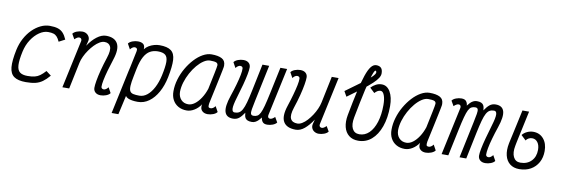

<svg xmlns="http://www.w3.org/2000/svg" viewBox="-65 -1362 6130 2081"><g transform="rotate(10 3000.0 -322.0)"><path d="M431 -143.5 486 -102Q448.5 -57.5 413.2 -32Q378 -6.5 335 3.8Q292 14 230 14Q144.5 14 100.5 -16.5Q56.5 -47 50 -118.5Q43.5 -190 69.5 -313Q84.5 -383 116 -441.2Q147.5 -499.5 190.2 -542Q233 -584.5 282.2 -608.2Q331.5 -632 382 -632Q435.5 -632 470.5 -621Q505.5 -610 529.2 -584.2Q553 -558.5 572 -514L505 -479Q490.5 -512 474 -530.5Q457.5 -549 434.5 -556Q411.5 -563 376 -563Q328 -563 279.5 -529.8Q231 -496.5 193 -438.5Q155 -380.5 138.5 -305Q117.5 -208.5 120.5 -154Q123.5 -99.5 152 -77.2Q180.5 -55 236 -55Q284 -55 315.5 -62.8Q347 -70.5 373.2 -89.8Q399.5 -109 431 -143.5Z M1124.5 -87 1157 -28Q1143.5 -9 1113.5 2.5Q1083.5 14 1053 14Q1017 14 995.8 -4.5Q974.5 -23 973.5 -53Q973 -81.5 981.8 -133Q990.5 -184.5 1008.2 -253Q1026 -321.5 1052 -400.5Q1080 -486 1062.8 -524.5Q1045.5 -563 996 -563Q971 -563 942.5 -546.2Q914 -529.5 886.2 -500.8Q858.5 -472 834 -437Q809.5 -402 791.8 -364.2Q774 -326.5 767 -292L706 0H631L743 -521Q743.5 -525 744.8 -530Q746 -535 745 -539.5Q744 -550.5 736.8 -556.8Q729.5 -563 717 -563Q708 -563 696.2 -556.8Q684.5 -550.5 668 -534.5L636 -590Q650 -609.5 680 -620.8Q710 -632 740 -632Q766.5 -632 787 -619.2Q807.5 -606.5 817.2 -584Q827 -561.5 818 -532.5L806.5 -488Q850 -554 901.5 -593Q953 -632 1002 -632Q1096 -632 1129.2 -572.2Q1162.5 -512.5 1123 -393Q1100 -323.5 1082.8 -262Q1065.5 -200.5 1056 -153Q1046.5 -105.5 1047.5 -79Q1048 -68 1056 -61.5Q1064 -55 1076 -55Q1088 -55 1101.2 -63.8Q1114.5 -72.5 1124.5 -87Z M1590 -632Q1676 -632 1717 -601.2Q1758 -570.5 1761.8 -499.2Q1765.5 -428 1740.5 -305Q1721.5 -211.5 1681.2 -139.2Q1641 -67 1585 -26.5Q1529 14 1462 14Q1429 14 1401 9.5Q1373 5 1353.8 -4Q1334.5 -13 1326.5 -27L1279.5 182H1205L1305 -286.5Q1306 -292 1307.5 -298.5Q1309 -305 1311 -313Q1312 -317 1313 -322.5Q1314 -328 1316 -334.5L1355 -521Q1355.5 -526 1356 -530.8Q1356.5 -535.5 1357 -539.5Q1356.5 -550.5 1349 -556.8Q1341.5 -563 1329 -563Q1317 -563 1304 -554.5Q1291 -546 1280.5 -531L1248 -590Q1262 -609.5 1292 -620.8Q1322 -632 1352 -632Q1390 -632 1411 -615.5Q1432 -599 1428.5 -558.5Q1446.5 -582.5 1473.2 -598.8Q1500 -615 1530.5 -623.5Q1561 -632 1590 -632ZM1671.5 -313Q1693 -411 1692.8 -465.2Q1692.5 -519.5 1666.5 -541.2Q1640.5 -563 1584 -563Q1536 -563 1498.5 -542.2Q1461 -521.5 1433.5 -471.8Q1406 -422 1388 -335L1371.5 -252Q1357.5 -184.5 1355.5 -144.8Q1353.5 -105 1364.2 -85.8Q1375 -66.5 1400.8 -60.8Q1426.5 -55 1468 -55Q1514 -55 1554 -87.5Q1594 -120 1624.2 -178.2Q1654.5 -236.5 1671.5 -313Z M2302.5 -87 2335 -28Q2321.5 -9 2291.5 2.5Q2261.5 14 2231 14Q2196 14 2174.5 -4Q2153 -22 2152 -49Q2151.5 -58 2152 -67.8Q2152.5 -77.5 2155 -81.5Q2126 -37.5 2084.2 -11.8Q2042.5 14 2000 14Q1947 14 1907 -8.8Q1867 -31.5 1845.2 -72.5Q1823.5 -113.5 1824 -168Q1824 -232 1843.5 -298Q1863 -364 1897.5 -423.8Q1932 -483.5 1975.5 -530.5Q2019 -577.5 2067.5 -604.8Q2116 -632 2163 -632Q2236 -632 2276.2 -610.5Q2316.5 -589 2316.5 -536Q2317 -531.5 2315.5 -520Q2314 -508.5 2308.8 -483.2Q2303.5 -458 2294 -411.5Q2284.5 -365 2268.5 -290.8Q2252.5 -216.5 2229 -107.5Q2225 -82 2227.5 -68.5Q2230 -55 2254 -55Q2266 -55 2279.2 -63.8Q2292.5 -72.5 2302.5 -87ZM2005 -55Q2041 -55 2076.5 -81.2Q2112 -107.5 2142.2 -153.8Q2172.5 -200 2191.5 -258Q2214.5 -367 2229.2 -438.8Q2244 -510.5 2244.5 -526.5Q2244 -548 2224.5 -555.5Q2205 -563 2158 -563Q2125 -563 2088.8 -539.2Q2052.5 -515.5 2018 -474.8Q1983.5 -434 1956 -383.2Q1928.5 -332.5 1912 -278.2Q1895.5 -224 1895 -173Q1896 -120 1926.2 -87.5Q1956.5 -55 2005 -55Z M2513.5 -632Q2550 -632 2571.2 -613.8Q2592.5 -595.5 2593 -565Q2593.5 -537 2584 -487.2Q2574.5 -437.5 2556.5 -369.2Q2538.5 -301 2513 -218Q2486 -129 2487.8 -92Q2489.5 -55 2516.5 -55Q2544.5 -55 2564.5 -66Q2584.5 -77 2600.5 -106Q2616.5 -135 2631.2 -187.8Q2646 -240.5 2663 -323.5L2724 -618H2798L2714 -219.5Q2701.5 -160 2695.2 -123.5Q2689 -87 2695 -71Q2701 -55 2724 -55Q2748.5 -55 2766 -64.8Q2783.5 -74.5 2797.8 -102.5Q2812 -130.5 2826.5 -184.2Q2841 -238 2859.5 -325.5L2921.5 -618H2995.5L2883.5 -97Q2883 -93 2882 -88Q2881 -83 2881.5 -78.5Q2884 -55 2907.5 -55Q2917 -55 2929.5 -61.2Q2942 -67.5 2958.5 -83.5L2990.5 -28Q2977 -9 2947 2.5Q2917 14 2886.5 14Q2850.5 14 2835.2 -5.5Q2820 -25 2818 -53Q2805.5 -36 2790.5 -20.8Q2775.5 -5.5 2757.8 4.2Q2740 14 2718 14Q2687.5 14 2670.5 6.2Q2653.5 -1.5 2645.5 -14.2Q2637.5 -27 2635.2 -42.5Q2633 -58 2631.5 -72.5Q2603 -29 2576 -7.5Q2549 14 2510.5 14Q2436.5 14 2419 -44.2Q2401.5 -102.5 2443.5 -225.5Q2468 -297.5 2485.2 -358.8Q2502.5 -420 2511.5 -466.2Q2520.5 -512.5 2519 -539Q2518.5 -550.5 2510.8 -556.8Q2503 -563 2490.5 -563Q2478.5 -563 2465.5 -554.5Q2452.5 -546 2442 -531L2409.5 -590Q2423.5 -609.5 2453.5 -620.8Q2483.5 -632 2513.5 -632Z M3068.5 -531 3036 -590Q3050 -609.5 3080 -620.8Q3110 -632 3140 -632Q3176.5 -632 3197.8 -613.8Q3219 -595.5 3219.5 -565Q3220 -537 3211.2 -485.2Q3202.5 -433.5 3185 -365Q3167.5 -296.5 3141 -217.5Q3113 -132 3131.5 -93.5Q3150 -55 3207 -55Q3232 -55 3259.5 -71.8Q3287 -88.5 3313.2 -117.2Q3339.5 -146 3362.5 -181Q3385.5 -216 3402.2 -253.8Q3419 -291.5 3426 -326L3487 -618H3562L3450 -97Q3449.5 -93 3448.5 -88Q3447.5 -83 3448 -78.5Q3449 -67.5 3456.8 -61.2Q3464.5 -55 3476 -55Q3485.5 -55 3497 -61.2Q3508.5 -67.5 3525 -83.5L3557 -28Q3543.5 -9 3513.5 2.5Q3483.5 14 3453 14Q3427.5 14 3406.2 1.2Q3385 -11.5 3375.8 -34Q3366.5 -56.5 3375 -85.5L3386.5 -130Q3343.5 -64 3297 -25Q3250.5 14 3201 14Q3100 14 3065.2 -45.8Q3030.5 -105.5 3070 -225Q3093 -294.5 3110.2 -356.2Q3127.5 -418 3137.2 -465.2Q3147 -512.5 3145.5 -539Q3145 -550.5 3137.2 -556.8Q3129.5 -563 3117 -563Q3105 -563 3092 -554.5Q3079 -546 3068.5 -531Z M3888 14Q3825.5 14 3785 -18.5Q3744.5 -51 3730.2 -108.2Q3716 -165.5 3729.5 -240Q3759 -397 3784.2 -508.5Q3809.5 -620 3833.5 -690.2Q3857.5 -760.5 3883.5 -793.5Q3909.5 -826.5 3941 -826.5Q3976 -826.5 3994.2 -808Q4012.5 -789.5 4012.5 -748Q4012.5 -724 3995.2 -696.5Q3978 -669 3939.5 -633Q3901 -597 3837.5 -548.5Q3774 -500 3680.5 -433.5L3648.5 -490.5Q3756 -567 3823.2 -618Q3890.5 -669 3922 -700.2Q3953.5 -731.5 3953.5 -748.5Q3953.5 -755 3950.2 -760.8Q3947 -766.5 3942 -766.5Q3934 -766.5 3922.5 -738.8Q3911 -711 3897 -660.8Q3883 -610.5 3867.2 -542.8Q3851.5 -475 3835.5 -394.8Q3819.5 -314.5 3802.5 -227Q3787.5 -148 3810.5 -102.5Q3833.5 -57 3888 -57Q3949 -57 3994.8 -101.2Q4040.5 -145.5 4066 -225.8Q4091.5 -306 4091.5 -414.5Q4091.5 -480 4076.2 -520.5Q4061 -561 4035.5 -561Q4017 -561 4001 -551.2Q3985 -541.5 3971 -525.5L3918 -575.5Q3942 -601 3972.2 -616.5Q4002.5 -632 4035.5 -632Q4095 -632 4129.8 -572Q4164.5 -512 4164.5 -414.5Q4164.5 -285.5 4130 -189Q4095.5 -92.5 4033.5 -39.2Q3971.5 14 3888 14Z M4702.5 -87 4735 -28Q4721.5 -9 4691.5 2.5Q4661.5 14 4631 14Q4596 14 4574.5 -4Q4553 -22 4552 -49Q4551.5 -58 4552 -67.8Q4552.5 -77.5 4555 -81.5Q4526 -37.5 4484.2 -11.8Q4442.5 14 4400 14Q4347 14 4307 -8.8Q4267 -31.5 4245.2 -72.5Q4223.5 -113.5 4224 -168Q4224 -232 4243.5 -298Q4263 -364 4297.5 -423.8Q4332 -483.5 4375.5 -530.5Q4419 -577.5 4467.5 -604.8Q4516 -632 4563 -632Q4636 -632 4676.2 -610.5Q4716.5 -589 4716.5 -536Q4717 -531.5 4715.5 -520Q4714 -508.5 4708.8 -483.2Q4703.5 -458 4694 -411.5Q4684.5 -365 4668.5 -290.8Q4652.5 -216.5 4629 -107.5Q4625 -82 4627.5 -68.5Q4630 -55 4654 -55Q4666 -55 4679.2 -63.8Q4692.5 -72.5 4702.5 -87ZM4405 -55Q4441 -55 4476.5 -81.2Q4512 -107.5 4542.2 -153.8Q4572.5 -200 4591.5 -258Q4614.5 -367 4629.2 -438.8Q4644 -510.5 4644.5 -526.5Q4644 -548 4624.5 -555.5Q4605 -563 4558 -563Q4525 -563 4488.8 -539.2Q4452.5 -515.5 4418 -474.8Q4383.5 -434 4356 -383.2Q4328.5 -332.5 4312 -278.2Q4295.5 -224 4295 -173Q4296 -120 4326.2 -87.5Q4356.5 -55 4405 -55Z M5286.5 14Q5250.5 14 5229.2 -4.5Q5208 -23 5207 -53Q5206.5 -81 5216 -130.8Q5225.5 -180.5 5244 -248.8Q5262.5 -317 5287 -400Q5314 -489 5312.5 -526Q5311 -563 5283.5 -563Q5255.5 -563 5235.5 -552Q5215.5 -541 5199.5 -512Q5183.5 -483 5169 -430.2Q5154.5 -377.5 5137 -294.5L5076 0H5002L5086 -398.5Q5098.5 -459 5104.8 -495Q5111 -531 5105.2 -547Q5099.5 -563 5076 -563Q5051.5 -563 5034 -553.2Q5016.5 -543.5 5002.2 -515.5Q4988 -487.5 4973.5 -434Q4959 -380.5 4940.5 -292.5L4878.5 0H4804.5L4916.5 -521Q4917 -525 4918.2 -530Q4919.5 -535 4918.5 -539.5Q4916 -563 4892.5 -563Q4883.5 -563 4870.8 -556.8Q4858 -550.5 4841.5 -534.5L4809.5 -590Q4823.5 -609.5 4853.5 -620.8Q4883.5 -632 4913.5 -632Q4949.5 -632 4965.2 -612.5Q4981 -593 4982 -565Q4994.5 -582 5009.5 -597.5Q5024.5 -613 5042.8 -622.5Q5061 -632 5082 -632Q5112.5 -632 5129.5 -624.2Q5146.5 -616.5 5154.5 -603.8Q5162.5 -591 5164.8 -575.5Q5167 -560 5168.5 -545.5Q5197 -589 5224.2 -610.5Q5251.5 -632 5289.5 -632Q5363.5 -632 5381 -573.8Q5398.5 -515.5 5356.5 -392.5Q5332 -320.5 5314.8 -259.2Q5297.5 -198 5288.8 -151.8Q5280 -105.5 5281 -79Q5281.5 -68 5289.5 -61.5Q5297.5 -55 5309.5 -55Q5321.5 -55 5334.8 -63.8Q5348 -72.5 5358 -87L5390.5 -28Q5377 -9 5347 2.5Q5317 14 5286.5 14Z M5660 14Q5598 14 5557.5 -17.8Q5517 -49.5 5502.8 -107Q5488.5 -164.5 5503.5 -240.5Q5504.5 -245.5 5506.5 -255Q5508.5 -264.5 5513.2 -285.8Q5518 -307 5526.8 -347.2Q5535.5 -387.5 5550 -453.5Q5564.5 -519.5 5585.5 -618H5658.5Q5634 -503 5618.5 -431.8Q5603 -360.5 5594.5 -321Q5586 -281.5 5582 -261.2Q5578 -241 5575.5 -227Q5560.5 -150.5 5583.5 -103.8Q5606.5 -57 5660 -57Q5735 -57 5780.5 -103.5Q5826 -150 5826 -226.5Q5826 -278 5803 -309Q5780 -340 5742 -340Q5722 -340 5703.5 -330.2Q5685 -320.5 5675.5 -304L5622 -354.5Q5642 -380.5 5675 -395.8Q5708 -411 5742 -411Q5813 -411 5856 -360.2Q5899 -309.5 5899 -226.5Q5899 -154.5 5869 -100.5Q5839 -46.5 5785.5 -16.2Q5732 14 5660 14Z"/></g></svg>

Font: Victor Mono Thin
Style: Italic
Weight: 100
Italic angle: -12°
Monospace: yes
Designer: Rune Bjørnerås
Version: Version 1.561;gftools[0.9.30]